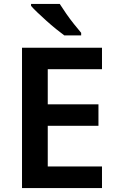

<svg xmlns="http://www.w3.org/2000/svg" viewBox="-20 -957 599 977"><path d="M499 0H92V-714H499V-605H223V-426H481V-317H223V-110H499ZM284 -937Q298 -915 317 -887.5Q336 -860 356.5 -834.5Q377 -809 393 -790V-777H307Q289 -790 265 -809.5Q241 -829 216.5 -851Q192 -873 171 -893Q150 -913 138 -927V-937Z"/></svg>

Font: Noto Sans Javanese SemiBold
Style: Regular
Weight: 600
Version: Version 2.004